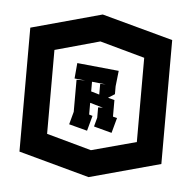

<svg xmlns="http://www.w3.org/2000/svg" viewBox="-41 -832 554 554"><g transform="rotate(5 235.5 -555.5)"><path d="M235 -791 441 -735V-376L235 -320L30 -376V-735ZM235 -713 105 -677V-434L235 -398L365 -433V-677ZM219 -453 166 -467 176 -504V-597H201L170 -600L174 -645L295 -633L290 -588V-565L271 -553L290 -548V-500L302 -497L290 -453L245 -465L238 -467L245 -493V-523H259L221 -534V-500L231 -497ZM245 -591H261L221 -595V-567L245 -560Z"/></g></svg>

Font: Blaka Hollow
Style: Regular
Weight: 400
Designer: Mohamed Gaber
Foundry: Kief Type Foundry
Version: Version 1.003; ttfautohint (v1.8.4.7-5d5b)